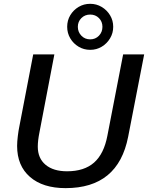

<svg xmlns="http://www.w3.org/2000/svg" viewBox="-20 -972 772 1002"><path d="M322.3 9.8Q203.6 9.8 136.5 -48.6Q69.3 -106.9 69.3 -210.4Q69.3 -231.9 73 -262Q76.7 -292 80.6 -310.1L153.3 -688H263.7L186 -281.7Q177.2 -238.3 177.2 -207Q177.2 -146 217.8 -112.1Q258.3 -78.1 330.1 -78.1Q419.4 -78.1 470.9 -123.5Q522.5 -168.9 540.5 -264.2L622.6 -688H732.4L648.9 -258.8Q622.6 -124 541 -57.1Q459.5 9.8 322.3 9.8ZM570.8 -832Q570.8 -799.3 554.4 -772Q538.1 -744.6 511 -728.3Q483.9 -711.9 450.7 -711.9Q417.5 -711.9 390.1 -728.3Q362.8 -744.6 346.7 -772Q330.6 -799.3 330.6 -832Q330.6 -865.7 346.9 -892.8Q363.3 -919.9 390.4 -936Q417.5 -952.1 450.7 -952.1Q483.4 -952.1 510.7 -935.8Q538.1 -919.4 554.4 -892.3Q570.8 -865.2 570.8 -832ZM514.6 -832Q514.6 -859.4 496.3 -877.7Q478 -896 450.7 -896Q422.9 -896 404.5 -877.4Q386.2 -858.9 386.2 -832Q386.2 -805.2 404.5 -785.9Q422.9 -766.6 450.7 -766.6Q478 -766.6 496.3 -785.6Q514.6 -804.7 514.6 -832Z"/></svg>

Font: Arimo Medium
Style: Italic
Weight: 500
Italic angle: -12°
Designer: Steve Matteson
Foundry: Monotype Imaging Inc.
Version: Version 1.33